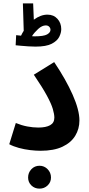

<svg xmlns="http://www.w3.org/2000/svg" viewBox="-20 -890 530 1141"><path d="M35 -33 74 -159Q108 -145 142 -138.5Q176 -132 208 -132Q253 -132 278 -146Q303 -160 303 -191Q303 -211 294 -242Q285 -273 258.5 -322Q232 -371 181 -446L302 -521Q372 -417 412 -326.5Q452 -236 452 -174Q452 -124 427 -83Q402 -42 351 -18Q300 6 221 6Q193 6 159 2Q125 -2 92 -11Q59 -20 35 -33ZM215 231Q186 231 166.5 212Q147 193 147 165Q147 136 166.5 115.5Q186 95 215 95Q243 95 263 115.5Q283 136 283 165Q283 193 263 212Q243 231 215 231ZM191 -613Q173 -613 149 -614.5Q125 -616 104 -618Q83 -620 73 -621L76 -681Q89 -680 105 -678Q112 -693 121 -707L116 -870H177L181 -773Q222 -803 262 -803Q299 -803 321.5 -778Q344 -753 344 -717Q344 -695 332 -671Q320 -647 287.5 -630Q255 -613 191 -613ZM252 -739Q230 -739 207 -718Q184 -697 170 -675Q178 -674 184 -674Q240 -674 260 -685.5Q280 -697 280 -713Q280 -723 272.5 -731Q265 -739 252 -739Z"/></svg>

Font: Noto Sans Arabic SemCond
Style: Bold
Weight: 700
Width: 4
Designer: Monotype Design Team, Nadine Chahine, Nizar Qandah and Khaled Hosny
Foundry: Monotype Imaging Inc.
Version: Version 2.012; ttfautohint (v1.8.4.7-5d5b)